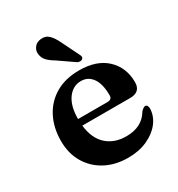

<svg xmlns="http://www.w3.org/2000/svg" viewBox="-174 -828 883 954"><g transform="rotate(-30 268.0 -351.5)"><path d="M500.5 -296.5Q500.5 -240 440 -240H165.5Q174.5 -162.5 218.2 -123.5Q262 -84.5 329.5 -84.5Q420 -84.5 459 -151.5Q475 -168.5 484.5 -168.5Q492.5 -168.5 496.2 -161.2Q500 -154 499.5 -143.5Q497.5 -101.5 469.8 -66Q442 -30.5 394 -9Q346 12.5 284.5 12.5Q211.5 12.5 155.5 -17.2Q99.5 -47 67.5 -100.8Q35.5 -154.5 35.5 -226.5Q35.5 -302.5 66 -361.2Q96.5 -420 153 -453Q209.5 -486 288.5 -486Q389 -486 444.8 -433Q500.5 -380 500.5 -296.5ZM270 -435.5Q223 -435.5 193.2 -394Q163.5 -352.5 163.5 -279H332.5Q358.5 -279 358.5 -302.5Q358.5 -368 334.5 -401.8Q310.5 -435.5 270 -435.5ZM282 -649.5 329.5 -553Q333.5 -546 334.8 -539.2Q336 -532.5 330 -527Q325 -522 316.8 -522Q308.5 -522 301.5 -525.5L212.5 -587Q186 -602.5 171 -618.5Q156 -634.5 153.5 -657Q150 -676.5 162.8 -694.5Q175.5 -712.5 201 -715.5Q229.5 -719 248 -700.8Q266.5 -682.5 282 -649.5Z"/></g></svg>

Font: Fraunces 9pt SemiBold
Style: Regular
Weight: 600
Version: Version 1.000;[b76b70a41]